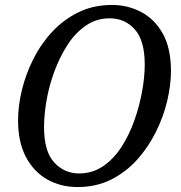

<svg xmlns="http://www.w3.org/2000/svg" viewBox="-20 -745 731 776"><path d="M293 11Q225 11 170.5 -20Q116 -51 84.5 -111Q53 -171 53 -259Q53 -317 68.5 -381Q84 -445 114.5 -506Q145 -567 191 -616.5Q237 -666 297.5 -695.5Q358 -725 433 -725Q496 -725 550.5 -696.5Q605 -668 638 -609Q671 -550 671 -457Q671 -402 656 -338Q641 -274 610.5 -212.5Q580 -151 535 -100.5Q490 -50 429.5 -19.5Q369 11 293 11ZM300 -44Q354 -44 397 -73.5Q440 -103 471.5 -152Q503 -201 523.5 -259.5Q544 -318 554.5 -376.5Q565 -435 565 -484Q565 -581 525 -626Q485 -671 423 -671Q370 -671 327 -641.5Q284 -612 252.5 -563Q221 -514 199.5 -455.5Q178 -397 168 -338.5Q158 -280 158 -231Q158 -133 199 -88.5Q240 -44 300 -44Z"/></svg>

Font: Noto Serif SemiCondensed
Style: Italic
Weight: 400
Width: 4
Italic angle: -12°
Designer: Monotype Design Team
Foundry: Monotype Imaging Inc.
Version: Version 2.013